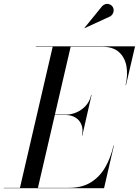

<svg xmlns="http://www.w3.org/2000/svg" viewBox="-65 -995 734 1015"><path d="M40 0 214 -750H309L135 0ZM-45 0V-2H300Q368.5 -2 415.5 -31.2Q462.5 -60.5 491.5 -111Q520.5 -161.5 535 -225H537L485 0ZM368 -278Q375.5 -311.5 365.5 -336Q355.5 -360.5 333.5 -373.8Q311.5 -387 283 -387H212V-389H283Q311.5 -389 339.5 -401Q367.5 -413 388.5 -436.2Q409.5 -459.5 417 -493H419L370 -278ZM599 -545Q611.5 -598.5 603.5 -644.8Q595.5 -691 564 -719.5Q532.5 -748 474 -748H124V-750H649L601 -545ZM382 -846 381 -847 475.5 -963Q483.5 -970.5 491.8 -973Q500 -975.5 507.8 -974Q515.5 -972.5 521.8 -968Q528 -963.5 531.5 -957.5Q536.5 -949.5 536 -939.8Q535.5 -930 530.8 -921.8Q526 -913.5 518 -908.5Z"/></svg>

Font: Bodoni Moda 96pt
Style: Italic
Weight: 400
Italic angle: -13°
Version: Version 2.004